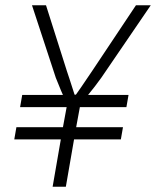

<svg xmlns="http://www.w3.org/2000/svg" viewBox="-20 -706 590 726"><path d="M179 0 210 -179H34L42 -225H218L232 -301H56L64 -347H218Q211 -362 203 -382.5Q195 -403 191 -412L101 -686H154L233 -437Q237 -426 242 -410Q247 -394 252.5 -377.5Q258 -361 262 -348H267Q276 -360 287 -376.5Q298 -393 309 -409Q320 -425 328 -437L494 -686H550L363 -412Q353 -398 338.5 -379Q324 -360 313 -347H466L458 -301H282L268 -225H445L437 -179H260L229 0Z"/></svg>

Font: Archivo Condensed Thin
Style: Italic
Weight: 250
Width: 3
Italic angle: -10°
Designer: Hector Gatti
Foundry: Omnibus-Type
Version: Version 2.001